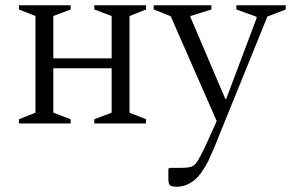

<svg xmlns="http://www.w3.org/2000/svg" viewBox="-20 -470 1108 731"><path d="M115 -409 52 -434V-450H249V-434L183 -409V-248H405V-409L339 -434V-450H536V-434L473 -409V-41L536 -16V0H339V-16L405 -41V-210H183V-41L249 -16V0H52V-16L115 -41Z M654 241Q632 241 626.5 234.5Q621 228 621 212V173L625 169H671Q696 169 709 164.5Q722 160 733 142Q744 124 764 82L805 -9L630 -408L565 -434V-450H785V-434L705 -409V-405L838 -93H841L957 -401V-406L880 -434V-450H1068V-434L998 -407L796 91Q782 124 773 143Q764 162 746 188Q727 214 703 227.5Q679 241 654 241Z"/></svg>

Font: Spectral Light
Style: Regular
Weight: 300
Designer: Jean-Baptiste Levee
Foundry: Production Type
Version: Version 2.001